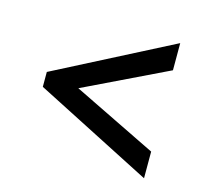

<svg xmlns="http://www.w3.org/2000/svg" viewBox="-84 -656 835 748"><g transform="rotate(15 334.0 -281.5)"><path d="M555 -9.5 82 -251.5V-311.5L555 -554.5V-445L217 -282L555 -117Z"/></g></svg>

Font: Merriweather 24pt ExtraBold
Style: Regular
Weight: 800
Version: Version 2.100